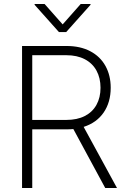

<svg xmlns="http://www.w3.org/2000/svg" viewBox="-20 -936 630 956"><path d="M89.8 -707H311.5Q379.9 -707 429.4 -680.9Q479 -654.8 505.1 -607.7Q531.2 -560.5 531.2 -499Q531.2 -426.8 496.1 -375.7Q460.9 -324.7 396.5 -304.2L562.5 0H503.9L345.2 -293.5Q330.1 -292 312.5 -292H140.6V0H89.8ZM310.5 -338.9Q364.3 -338.9 402.3 -358.4Q440.4 -377.9 460.4 -414.1Q480.5 -450.2 480.5 -499Q480.5 -547.9 460.4 -584.5Q440.4 -621.1 402.1 -641.1Q363.8 -661.1 310.5 -661.1H140.6V-338.9ZM292 -814.5 381.8 -916H430.7V-912.1L309.6 -776.4H273.4L152.3 -912.1V-916H202.1Z"/></svg>

Font: Pretendard GOV ExtraLight
Style: Regular
Weight: 200
Designer: Base glyphs from Inter by Rasmus Andersson; Hangeul glyphs from Noto Sans CJK(Source Han Sans) by Jang Soo-young and Kan
Foundry: Kil Hyung-jin
Version: Version 1.309